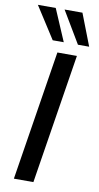

<svg xmlns="http://www.w3.org/2000/svg" viewBox="-102 -982 530 1027"><g transform="rotate(10 163.0 -469.0)"><path d="M52 0 164 -705H270L158 0ZM265 -765 162 -938H259L326 -765ZM128 -765 17 -938H114L188 -765Z"/></g></svg>

Font: Nunito Sans 10pt SemiBold
Style: Italic
Weight: 600
Italic angle: -9°
Designer: Vernon Adams
Foundry: Vernon Adams
Version: Version 3.101;gftools[0.9.27]